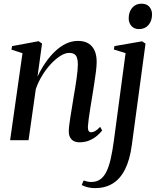

<svg xmlns="http://www.w3.org/2000/svg" viewBox="-20 -742 824 1016"><path d="M178.5 -336.5Q196.5 -375 219.8 -409Q243 -443 270.5 -469.5Q298 -496 328.8 -510.8Q359.5 -525.5 392.5 -525.5Q441 -525.5 466.2 -496.8Q491.5 -468 491.5 -414.5Q491.5 -394.5 488 -365.5Q484.5 -336.5 479.2 -302.8Q474 -269 468.5 -235Q463.5 -204 458.2 -172.2Q453 -140.5 449.5 -113.8Q446 -87 445 -71Q445 -55.5 449.2 -48.8Q453.5 -42 462.5 -42Q472 -42 483.8 -48.5Q495.5 -55 510 -71L520.5 -51.5Q510.5 -38 493.5 -23.5Q476.5 -9 453.2 1Q430 11 400 11Q384 11 371.2 4.8Q358.5 -1.5 351.2 -14.5Q344 -27.5 344 -48Q344 -59 346.2 -78.5Q348.5 -98 352.5 -122.8Q356.5 -147.5 361 -174.8Q365.5 -202 369.5 -228Q374 -253.5 378 -278.5Q382 -303.5 385.2 -326.2Q388.5 -349 390.2 -368.2Q392 -387.5 392 -401.5Q392 -422.5 387.5 -436Q383 -449.5 372.8 -455.8Q362.5 -462 345.5 -462Q324.5 -462 299.5 -446.2Q274.5 -430.5 249.5 -403.8Q224.5 -377 203.5 -342.8Q182.5 -308.5 169.5 -271L131 0H33.5L99 -460.5L40.5 -479.5L44 -498L184.5 -524L202.5 -511.5ZM677.5 26Q667 104 641.5 154.5Q616 205 576.2 229.2Q536.5 253.5 483 253.5Q462 253.5 443.2 248.8Q424.5 244 412.5 237L422.5 213Q430.5 216 441.5 218.5Q452.5 221 462.5 221Q490 221 509.5 207.8Q529 194.5 542.5 167.8Q556 141 565.5 100Q575 59 582.5 3L644.5 -461L582.5 -480L585.5 -498L732 -523.5L750 -511ZM715.5 -588Q690 -588 675.5 -604.5Q661 -621 661 -644.5Q661 -679.5 679.8 -701Q698.5 -722.5 728.5 -722.5Q756.5 -722.5 770.5 -705.8Q784.5 -689 784.5 -666Q784.5 -631.5 765.8 -609.8Q747 -588 715.5 -588Z"/></svg>

Font: Merriweather 120pt
Style: Italic
Weight: 400
Italic angle: -7.8°
Version: Version 2.101